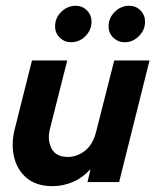

<svg xmlns="http://www.w3.org/2000/svg" viewBox="-20 -624 532 658"><path d="M160.4 13.9Q104.2 13.9 71.2 -14.2Q38.2 -42.4 28.1 -86.5Q18.1 -130.6 29.9 -179.2L89.6 -416.7H210.4L150.7 -180.6Q141.7 -143.1 156.9 -114.6Q172.2 -86.1 212.5 -86.1Q243.8 -86.1 271.2 -107.3Q298.6 -128.5 309.7 -173.6L371.5 -416.7H492.4L388.2 0H279.9L290.3 -44.4Q263.2 -14.6 229.5 -0.3Q195.8 13.9 160.4 13.9ZM223.6 -479.2Q201.4 -479.2 185.1 -494.8Q168.8 -510.4 168.8 -534Q168.8 -562.5 189.9 -583.3Q211.1 -604.2 238.9 -604.2Q262.5 -604.2 278.1 -588.2Q293.7 -572.2 293.7 -549.3Q293.7 -521.5 272.9 -500.3Q252.1 -479.2 223.6 -479.2ZM406.9 -479.2Q384.7 -479.2 368.4 -494.8Q352.1 -510.4 352.1 -534Q352.1 -562.5 373.3 -583.3Q394.4 -604.2 422.2 -604.2Q445.8 -604.2 461.5 -588.2Q477.1 -572.2 477.1 -549.3Q477.1 -521.5 456.2 -500.3Q435.4 -479.2 406.9 -479.2Z"/></svg>

Font: Afacad
Style: Bold Italic
Weight: 700
Italic angle: -14°
Designer: Kristian Moeller
Foundry: Dicotype
Version: Version 1.000; ttfautohint (v1.8.4.7-5d5b)